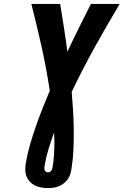

<svg xmlns="http://www.w3.org/2000/svg" viewBox="-20 -755 640 980"><path d="M225 205Q207 205 190 202Q173 199 158 191.5Q143 184 132 172Q121 160 115 144.5Q109 129 109 111Q109 93 112 76Q120 29 133.5 -17.5Q147 -64 163 -110Q179 -156 197 -201.5Q215 -247 234 -292Q217 -405 192.5 -515.5Q168 -626 140 -735H287Q297 -674 306.5 -613.5Q316 -553 324 -491Q353 -553 383 -613.5Q413 -674 444 -735H591Q525 -625 463 -513Q401 -401 346 -286Q350 -238 353 -189.5Q356 -141 356.5 -92Q357 -43 355 6.5Q353 56 345 105Q343 119 339 133Q335 147 326.5 159Q318 171 306 180.5Q294 190 280.5 195.5Q267 201 253 203Q239 205 225 205ZM226 125Q231 125 235.5 122Q240 119 243 114Q246 109 247 104Q248 99 249 94Q250 87 251 80Q252 73 253 66V65Q257 29 257.5 -7Q258 -43 256 -79Q241 -37 228 5Q215 47 208 89Q207 95 206.5 101.5Q206 108 208 113Q210 118 214.5 121.5Q219 125 226 125Z"/></svg>

Font: Iosevka Slab HvExObl
Style: Regular
Weight: 900
Width: 7
Italic angle: -9°
Monospace: yes
Designer: Belleve Invis
Foundry: Belleve Invis
Version: Version 11.1.1; ttfautohint (v1.8.3)